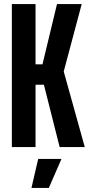

<svg xmlns="http://www.w3.org/2000/svg" viewBox="-20 -720 444 940"><path d="M38 0V-700H154V-405H188L259 -700H380L292 -370L395 0H272L195 -305H154V0ZM134 200 167 58H281L219 200Z"/></svg>

Font: Tektur Condensed Medium
Style: Regular
Weight: 500
Width: 3
Designer: Adam Jagosz
Foundry: Adam Jagosz
Version: Version 1.005;gftools[0.9.30]